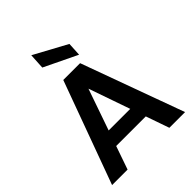

<svg xmlns="http://www.w3.org/2000/svg" viewBox="-263 -1096 1235 1235"><g transform="rotate(-45 354.0 -479.0)"><path d="M22 0 278 -700H431L686 0H543L353 -546L163 0ZM135 -159 171 -264H527L562 -159ZM465 -743 239 -852 245 -958 470 -836Z"/></g></svg>

Font: DM Sans 20pt
Style: Bold
Weight: 700
Version: Version 4.004;gftools[0.9.30]